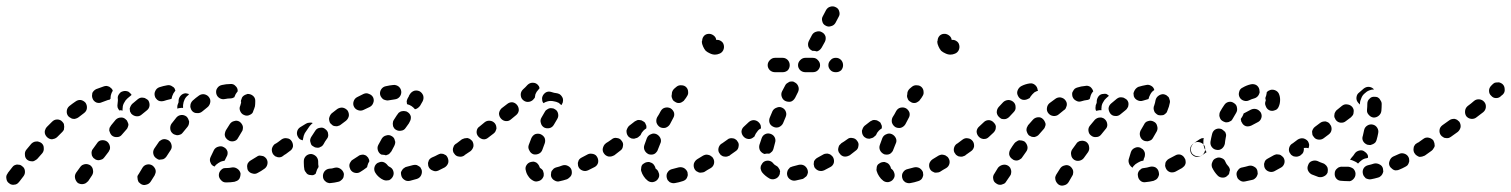

<svg xmlns="http://www.w3.org/2000/svg" viewBox="-36 -544 4731 601"><path d="M451 -3Q452 -8 451 -12Q450 -16 447 -20Q444 -24 441 -26Q433 -31 424 -29Q415 -27 410 -19L398 1Q395 4 394 9Q394 13 395 18Q396 22 398 26Q401 29 405 32Q413 37 422 34Q431 32 436 24L448 5Q450 1 451 -3ZM38 7Q43 0 42 -9Q41 -19 33 -24Q30 -27 26 -28Q21 -29 17 -29Q12 -28 8 -26Q5 -24 2 -20Q-5 -11 -12 -2Q-12 -2 -12 -1Q-18 6 -16 15Q-15 25 -7 30Q-4 33 1 34Q5 35 9 34Q14 34 18 31Q21 29 24 25Q24 25 25 24Q31 16 38 7ZM255 -12Q254 -21 246 -27Q242 -29 238 -30Q234 -31 229 -30Q225 -29 221 -27Q217 -24 215 -21L202 -3Q197 5 199 14Q201 23 208 29Q212 31 216 32Q221 33 225 32Q230 31 233 29Q237 26 240 23L252 5Q257 -3 255 -12ZM698 25Q702 24 706 22Q710 20 713 16Q715 12 716 8Q717 4 717 -1Q715 -10 708 -15Q700 -21 691 -20Q682 -18 673 -18H672Q667 -18 663 -17Q659 -15 656 -12Q653 -9 651 -5Q649 0 649 4Q649 13 656 20Q662 27 671 27H673Q686 27 698 25ZM801 -30Q803 -39 798 -47Q796 -50 792 -53Q788 -56 784 -56Q780 -57 775 -57Q771 -56 767 -53Q757 -47 749 -42Q745 -40 742 -36Q739 -33 738 -28Q737 -24 738 -19Q738 -15 740 -11Q745 -3 754 -1Q763 2 771 -3Q781 -8 792 -16Q799 -21 801 -30ZM623 -35Q619 -43 623 -52Q627 -61 634 -75Q639 -83 648 -85Q657 -88 665 -83Q673 -79 676 -70Q678 -61 673 -53Q670 -46 667 -41Q661 -40 655 -38Q647 -34 640 -28Q637 -25 635 -22Q635 -22 635 -22Q635 -22 635 -23Q626 -26 623 -35ZM101 -81Q101 -90 94 -96Q90 -99 86 -100Q82 -102 77 -101Q73 -101 69 -99Q65 -97 62 -94Q54 -85 47 -76Q41 -69 42 -60Q42 -50 49 -44Q53 -41 57 -40Q61 -39 66 -39Q70 -39 74 -42Q78 -44 81 -47Q89 -56 96 -64Q102 -71 101 -81ZM308 -77Q309 -82 308 -86Q307 -91 305 -94Q303 -98 299 -101Q292 -106 282 -105Q273 -104 268 -96Q261 -87 255 -78Q252 -75 251 -70Q250 -66 251 -61Q251 -57 254 -53Q256 -49 260 -47Q263 -44 268 -43Q272 -42 276 -43Q281 -44 285 -46Q288 -48 291 -52Q298 -61 304 -69Q306 -73 308 -77ZM501 -90Q499 -100 491 -105Q487 -107 483 -108Q478 -109 474 -108Q470 -107 466 -104Q462 -102 460 -98L447 -79Q442 -71 444 -62Q446 -53 454 -48Q458 -45 462 -44Q466 -44 471 -45Q475 -45 479 -48Q483 -51 485 -54L498 -74Q503 -81 501 -90ZM863 -73Q865 -82 859 -90Q857 -94 853 -96Q849 -98 845 -99Q840 -100 836 -99Q832 -98 828 -95L824 -93Q817 -87 815 -78Q814 -69 819 -61Q822 -58 825 -55Q829 -53 833 -52Q838 -51 842 -52Q847 -53 850 -56L854 -59Q862 -64 863 -73ZM668 -127Q667 -123 668 -119Q669 -114 672 -111Q675 -107 679 -105Q686 -100 696 -102Q705 -104 709 -112L721 -132Q724 -136 724 -140Q725 -144 724 -149Q723 -153 720 -157Q718 -160 714 -163Q706 -168 697 -165Q688 -163 683 -155L671 -136Q669 -132 668 -127ZM164 -138Q165 -143 165 -147Q165 -151 164 -156Q162 -160 159 -163Q153 -170 143 -170Q134 -170 127 -163Q119 -155 111 -147Q107 -143 106 -139Q104 -135 104 -131Q104 -126 106 -122Q108 -118 111 -115Q114 -112 118 -110Q122 -108 127 -108Q131 -109 135 -110Q140 -112 143 -115Q151 -123 159 -131Q162 -134 164 -138ZM364 -146Q366 -150 366 -155Q365 -159 363 -163Q362 -167 358 -170Q351 -177 342 -176Q333 -176 326 -169Q319 -161 312 -152Q309 -148 307 -144Q306 -140 306 -135Q307 -131 309 -127Q311 -123 314 -120Q321 -114 331 -115Q340 -115 346 -123Q353 -131 360 -139Q363 -142 364 -146ZM555 -155Q556 -159 556 -164Q555 -168 553 -172Q551 -176 548 -179Q540 -185 531 -184Q522 -183 516 -176Q509 -167 501 -157Q496 -150 497 -140Q498 -131 506 -125Q509 -123 513 -122Q518 -120 522 -121Q527 -122 531 -124Q534 -126 537 -130Q544 -139 551 -147Q554 -151 555 -155ZM236 -205Q237 -214 232 -222Q226 -229 217 -231Q208 -232 200 -226Q191 -220 181 -212Q174 -206 173 -197Q172 -187 178 -180Q181 -177 185 -175Q189 -172 193 -172Q198 -171 202 -173Q206 -174 210 -177Q219 -184 227 -190Q235 -196 236 -205ZM432 -213Q433 -222 428 -230Q425 -233 421 -235Q417 -238 413 -238Q408 -239 404 -238Q400 -237 396 -234Q387 -227 378 -219Q375 -216 373 -212Q371 -208 370 -204Q370 -200 371 -195Q373 -191 375 -188Q382 -181 391 -180Q400 -179 407 -185Q415 -192 423 -198Q431 -204 432 -213ZM718 -220Q717 -217 716 -213Q712 -205 716 -196Q720 -187 728 -184Q732 -182 737 -182Q741 -182 745 -184Q750 -186 753 -189Q756 -192 757 -197Q760 -204 762 -211Q763 -218 763 -225Q763 -227 763 -229Q763 -238 756 -244Q749 -250 739 -250Q735 -249 731 -247Q727 -245 724 -242Q721 -239 720 -234Q718 -230 718 -226Q719 -225 719 -225Q719 -223 718 -220ZM619 -215Q621 -218 622 -223Q623 -227 622 -232Q621 -236 618 -240Q613 -247 603 -249Q594 -250 587 -245Q577 -238 567 -229Q564 -226 562 -222Q560 -218 560 -214Q559 -209 561 -205Q562 -201 565 -197Q571 -190 580 -190Q590 -189 597 -195Q605 -202 613 -208Q617 -211 619 -215ZM338 -198Q334 -202 332 -208Q331 -214 332 -219Q333 -225 333 -229Q333 -231 333 -233Q332 -238 333 -242Q334 -246 337 -250Q340 -254 343 -256Q347 -258 352 -259Q359 -260 366 -257Q372 -253 376 -247Q370 -242 363 -236Q357 -231 353 -223Q348 -215 348 -206Q347 -202 348 -198Q344 -199 341 -199Q339 -198 338 -198ZM519 -204Q519 -207 519 -210Q519 -213 520 -216Q522 -221 523 -224Q523 -225 523 -226Q523 -226 523 -227Q523 -227 523 -228Q523 -237 529 -244Q535 -251 544 -252Q547 -252 550 -251Q553 -251 556 -249Q554 -248 553 -246Q546 -241 542 -233Q538 -225 537 -215Q537 -211 537 -206Q533 -207 529 -206Q524 -206 519 -204ZM298 -275Q294 -275 290 -274Q278 -270 265 -265Q261 -263 258 -260Q255 -257 253 -253Q252 -248 252 -244Q252 -240 254 -235Q257 -227 266 -223Q275 -220 283 -224Q293 -228 302 -231Q304 -231 307 -232Q309 -234 310 -235Q310 -241 311 -246Q313 -254 317 -260Q316 -264 313 -267Q310 -270 307 -272Q303 -274 298 -275ZM512 -259Q512 -259 513 -260Q512 -264 510 -268Q508 -271 504 -273Q500 -276 496 -277Q492 -278 487 -277Q475 -275 463 -271Q454 -268 450 -259Q446 -251 449 -242Q450 -238 453 -235Q456 -231 460 -229Q464 -227 469 -227Q473 -227 477 -228Q486 -231 495 -233Q497 -233 498 -234Q500 -234 501 -235Q502 -239 503 -243Q506 -252 512 -259ZM707 -257Q708 -258 708 -258Q708 -259 708 -259Q708 -259 708 -260Q708 -269 701 -275Q695 -282 685 -281Q672 -281 659 -278Q649 -276 644 -268Q639 -261 641 -251Q643 -242 651 -237Q659 -232 668 -234Q677 -236 687 -236Q690 -237 692 -237Q695 -238 698 -240Q698 -240 698 -241Q701 -250 707 -257Z M1031 21Q1035 18 1037 15Q1040 11 1040 6Q1041 2 1040 -2Q1037 -11 1029 -16Q1021 -21 1012 -19Q1003 -16 995 -16Q986 -15 980 -8Q974 0 975 9Q975 13 977 17Q979 21 983 24Q986 27 990 28Q995 30 999 29Q1011 28 1023 25Q1028 24 1031 21ZM1282 5Q1286 -3 1284 -12Q1282 -16 1280 -20Q1277 -23 1273 -25Q1269 -28 1264 -28Q1260 -28 1256 -27Q1246 -24 1237 -22Q1232 -21 1229 -18Q1225 -16 1223 -12Q1220 -8 1219 -4Q1219 1 1220 5Q1222 14 1230 19Q1237 24 1247 22Q1257 19 1269 16Q1278 13 1282 5ZM1164 19Q1169 21 1173 21Q1177 21 1182 20Q1186 18 1189 15Q1192 12 1194 8Q1198 0 1195 -9Q1192 -18 1183 -22Q1179 -24 1177 -27Q1175 -30 1171 -33Q1167 -36 1163 -37Q1159 -38 1154 -37Q1150 -36 1146 -34Q1138 -29 1136 -20Q1134 -11 1139 -3Q1143 4 1150 10Q1157 16 1164 19ZM937 4Q932 4 928 2Q924 0 922 -4Q919 -7 917 -12Q915 -22 915 -34Q915 -37 915 -40Q915 -49 922 -56Q929 -62 938 -62Q947 -61 954 -54Q960 -47 960 -38Q960 -36 960 -34Q960 -28 961 -24Q961 -23 961 -22Q961 -22 961 -21Q956 -14 954 -6Q953 -3 952 0Q951 1 949 2Q947 3 945 4Q941 5 937 4ZM1092 -6Q1085 -1 1075 -3Q1066 -5 1061 -13Q1059 -17 1058 -21Q1057 -26 1058 -30Q1059 -34 1062 -38Q1064 -42 1068 -44Q1076 -49 1085 -55Q1088 -58 1093 -59Q1097 -60 1101 -60Q1106 -59 1110 -57Q1113 -54 1116 -51Q1118 -48 1119 -45Q1120 -42 1120 -39Q1116 -33 1114 -25Q1114 -23 1113 -21Q1113 -20 1112 -20Q1112 -20 1111 -19Q1102 -12 1092 -6ZM1367 -34Q1369 -42 1365 -51Q1363 -55 1360 -58Q1356 -60 1352 -62Q1348 -63 1343 -63Q1339 -62 1335 -60Q1326 -55 1316 -51Q1312 -49 1309 -46Q1306 -43 1305 -38Q1303 -34 1304 -30Q1304 -25 1306 -21Q1310 -13 1319 -10Q1327 -6 1336 -10Q1346 -15 1356 -20Q1364 -25 1367 -34ZM1425 -65Q1427 -69 1428 -73Q1429 -78 1428 -82Q1427 -86 1424 -90Q1419 -98 1410 -99Q1401 -101 1393 -95L1391 -94Q1388 -92 1385 -88Q1383 -84 1382 -80Q1381 -75 1382 -71Q1383 -66 1386 -63Q1391 -55 1400 -54Q1409 -52 1417 -57L1419 -59Q1423 -61 1425 -65ZM859 -62 871 -71Q879 -76 881 -85Q882 -94 877 -102Q872 -110 863 -111Q854 -113 846 -108L834 -99L828 -95Q821 -90 819 -81Q817 -72 823 -64Q825 -60 829 -58Q833 -56 837 -55Q841 -54 846 -55Q850 -56 854 -59ZM1147 -73Q1144 -82 1148 -90Q1153 -99 1159 -110Q1164 -118 1173 -120Q1182 -123 1190 -118Q1194 -116 1197 -112Q1199 -109 1200 -104Q1202 -100 1201 -96Q1200 -91 1198 -87Q1193 -78 1189 -70Q1186 -66 1183 -63Q1180 -60 1175 -59Q1174 -58 1173 -58Q1172 -58 1171 -58Q1170 -58 1168 -59Q1163 -60 1159 -60Q1159 -60 1158 -60Q1158 -60 1158 -60Q1150 -64 1147 -73ZM935 -107Q934 -103 936 -98Q937 -94 939 -90Q942 -87 946 -85Q950 -82 954 -82Q959 -81 963 -82Q967 -84 971 -86Q975 -89 977 -93Q981 -101 987 -109Q990 -112 991 -117Q992 -121 991 -125Q991 -130 988 -134Q986 -137 982 -140Q975 -146 966 -144Q956 -143 951 -135Q944 -125 938 -115Q936 -112 935 -107ZM943 -159Q938 -161 933 -160Q927 -160 922 -157L904 -146Q896 -141 894 -132Q892 -123 897 -115Q899 -111 903 -108Q907 -106 911 -105Q911 -105 912 -105Q912 -105 912 -105Q912 -108 913 -111Q914 -119 918 -127Q925 -138 933 -149Q937 -154 943 -159ZM1206 -183 1197 -169Q1194 -165 1194 -161Q1193 -157 1194 -152Q1194 -148 1197 -144Q1199 -140 1203 -138Q1211 -133 1220 -135Q1229 -136 1234 -144L1244 -158L1246 -162Q1251 -170 1250 -179Q1248 -188 1240 -193Q1236 -196 1232 -196Q1227 -197 1223 -196Q1219 -196 1215 -193Q1211 -191 1209 -187ZM997 -182Q995 -178 994 -173Q994 -169 995 -165Q996 -160 999 -157Q1002 -154 1006 -151Q1010 -149 1015 -149Q1019 -148 1023 -150Q1028 -151 1031 -154Q1039 -160 1047 -166Q1054 -172 1056 -181Q1057 -190 1052 -198Q1046 -205 1037 -207Q1028 -208 1020 -203Q1011 -196 1002 -189Q999 -186 997 -182ZM1071 -227Q1068 -218 1072 -210Q1076 -202 1085 -199Q1094 -196 1102 -200Q1112 -205 1121 -209Q1129 -213 1132 -221Q1136 -230 1132 -239Q1128 -247 1119 -250Q1111 -254 1102 -250Q1092 -245 1082 -240Q1074 -236 1071 -227ZM1244 -243Q1244 -243 1244 -243Q1244 -244 1244 -244L1247 -249Q1252 -257 1261 -260Q1270 -262 1278 -258Q1286 -253 1289 -244Q1291 -235 1287 -227Q1283 -220 1279 -213Q1276 -209 1272 -206Q1268 -203 1263 -202Q1258 -208 1252 -212Q1246 -216 1238 -218Q1237 -223 1237 -227Q1238 -232 1240 -236Q1242 -240 1244 -243ZM1157 -264Q1152 -256 1154 -247Q1155 -243 1158 -239Q1161 -235 1164 -233Q1168 -231 1173 -230Q1177 -229 1181 -230Q1191 -232 1200 -233Q1209 -234 1215 -241Q1221 -249 1220 -258Q1219 -267 1212 -273Q1204 -279 1195 -278Q1184 -277 1171 -274Q1162 -272 1157 -264Z M1746 12Q1750 9 1752 5Q1754 1 1754 -3Q1754 -8 1753 -12Q1750 -21 1741 -25Q1733 -29 1724 -26Q1714 -22 1705 -20Q1701 -19 1697 -16Q1694 -13 1691 -9Q1689 -6 1689 -1Q1688 3 1689 8Q1692 17 1700 21Q1708 26 1717 23Q1727 21 1739 17Q1743 15 1746 12ZM1649 23Q1640 26 1632 21Q1623 16 1618 8Q1612 0 1610 -10Q1607 -19 1612 -27Q1617 -35 1626 -37Q1630 -38 1635 -38Q1639 -37 1643 -35Q1647 -32 1649 -29Q1652 -25 1653 -21Q1654 -19 1654 -19Q1655 -18 1655 -18Q1660 -15 1663 -11Q1665 -6 1666 -1Q1666 2 1666 4Q1666 7 1665 9Q1664 11 1663 13Q1658 21 1649 23ZM1836 -34Q1838 -43 1834 -51Q1832 -55 1829 -58Q1825 -61 1821 -62Q1817 -63 1812 -63Q1808 -63 1804 -61Q1795 -56 1785 -51Q1781 -49 1778 -46Q1775 -43 1774 -38Q1772 -34 1773 -30Q1773 -25 1775 -21Q1779 -13 1788 -10Q1796 -7 1805 -11Q1815 -16 1825 -21Q1833 -25 1836 -34ZM1893 -65Q1895 -69 1896 -73Q1897 -78 1896 -82Q1895 -86 1892 -90Q1887 -98 1878 -99Q1869 -101 1861 -95H1860Q1856 -92 1854 -88Q1852 -84 1851 -80Q1850 -76 1851 -71Q1852 -67 1855 -63Q1860 -56 1869 -54Q1879 -53 1886 -58L1887 -59Q1891 -61 1893 -65ZM1446 -86Q1447 -95 1442 -103Q1439 -106 1435 -109Q1431 -111 1427 -112Q1423 -112 1418 -111Q1414 -110 1410 -108Q1401 -101 1393 -95Q1386 -90 1384 -81Q1382 -72 1388 -64Q1390 -60 1394 -58Q1398 -56 1402 -55Q1406 -54 1411 -55Q1415 -56 1419 -59Q1427 -64 1437 -71Q1444 -77 1446 -86ZM1621 -73Q1625 -64 1634 -61Q1642 -59 1651 -63Q1659 -67 1662 -76Q1665 -85 1669 -95Q1672 -103 1669 -112Q1665 -120 1656 -124Q1648 -127 1639 -124Q1631 -120 1627 -111Q1623 -100 1619 -90Q1616 -81 1621 -73ZM1515 -133Q1517 -137 1518 -141Q1518 -146 1517 -150Q1516 -154 1513 -158Q1507 -165 1498 -166Q1489 -167 1482 -162L1465 -148Q1457 -143 1456 -133Q1455 -124 1461 -117Q1467 -110 1476 -108Q1485 -107 1492 -113L1509 -126Q1513 -129 1515 -133ZM1657 -159Q1659 -150 1667 -145Q1675 -141 1684 -143Q1693 -145 1698 -154Q1703 -162 1708 -171Q1713 -179 1711 -188Q1709 -198 1701 -202Q1697 -205 1693 -205Q1688 -206 1684 -205Q1680 -204 1676 -201Q1672 -199 1670 -195Q1664 -185 1659 -176Q1654 -168 1657 -159ZM1588 -199Q1588 -209 1582 -216Q1576 -223 1567 -224Q1558 -224 1551 -218L1534 -205Q1527 -198 1526 -189Q1526 -180 1532 -173Q1538 -166 1547 -165Q1556 -164 1563 -170L1580 -184Q1587 -190 1588 -199ZM1661 -233Q1660 -237 1662 -242Q1665 -250 1673 -255Q1681 -259 1690 -256Q1698 -253 1708 -252Q1712 -251 1716 -249Q1720 -246 1722 -243Q1725 -239 1726 -235Q1727 -230 1726 -226Q1726 -223 1724 -220Q1723 -217 1721 -215Q1717 -219 1713 -222Q1705 -226 1697 -227Q1688 -229 1679 -227Q1671 -225 1665 -221Q1665 -222 1664 -223Q1664 -224 1663 -224Q1661 -228 1661 -233ZM1616 -225Q1607 -225 1600 -232Q1594 -238 1594 -248Q1594 -257 1601 -264Q1609 -271 1615 -278Q1618 -281 1622 -283Q1626 -285 1631 -285Q1635 -285 1639 -284Q1644 -282 1647 -279Q1649 -277 1651 -274Q1652 -271 1653 -268Q1651 -266 1649 -263Q1643 -257 1640 -249Q1639 -243 1638 -238Q1635 -235 1632 -231Q1625 -225 1616 -225Z M2109 19Q2112 17 2114 13Q2116 9 2117 4Q2117 0 2116 -5Q2113 -13 2105 -18Q2097 -22 2088 -20Q2078 -17 2069 -15Q2059 -13 2054 -5Q2049 2 2051 12Q2052 16 2054 20Q2057 23 2060 26Q2064 28 2068 29Q2073 30 2077 29Q2089 27 2101 23Q2105 22 2109 19ZM1992 22Q1999 27 2008 26Q2018 24 2023 17Q2026 13 2027 9Q2028 4 2027 0Q2026 -4 2024 -8Q2022 -12 2018 -15Q2017 -15 2016 -17Q2015 -18 2015 -21Q2013 -25 2011 -28Q2008 -32 2004 -34Q2000 -36 1996 -37Q1991 -37 1987 -36Q1983 -35 1979 -32Q1975 -30 1973 -26Q1971 -22 1971 -17Q1970 -13 1971 -9Q1974 1 1979 8Q1984 16 1992 22ZM2199 -32Q2201 -41 2196 -49Q2194 -53 2190 -55Q2187 -58 2182 -59Q2178 -60 2174 -60Q2169 -59 2165 -57Q2156 -51 2147 -46Q2139 -41 2136 -32Q2134 -23 2138 -15Q2140 -11 2144 -8Q2147 -6 2152 -4Q2156 -3 2161 -4Q2165 -4 2169 -6Q2178 -12 2189 -18Q2197 -23 2199 -32ZM2259 -73Q2261 -82 2255 -90Q2253 -94 2249 -96Q2245 -98 2241 -99Q2236 -100 2232 -99Q2228 -98 2224 -95L2222 -94Q2215 -89 2213 -80Q2211 -70 2217 -63Q2219 -59 2223 -57Q2227 -54 2231 -54Q2236 -53 2240 -54Q2244 -55 2248 -57L2250 -59Q2258 -64 2259 -73ZM1914 -87Q1916 -96 1910 -103Q1905 -111 1895 -112Q1886 -114 1879 -108Q1868 -100 1861 -96Q1854 -90 1852 -81Q1850 -72 1855 -64Q1858 -61 1862 -58Q1866 -56 1870 -55Q1874 -54 1879 -55Q1883 -56 1887 -58Q1894 -63 1905 -72Q1913 -77 1914 -87ZM1982 -73Q1986 -65 1995 -61Q1999 -60 2003 -60Q2008 -60 2012 -62Q2016 -64 2019 -68Q2022 -71 2023 -75Q2027 -84 2031 -95Q2033 -99 2033 -103Q2033 -108 2031 -112Q2029 -116 2026 -119Q2023 -122 2019 -124Q2010 -128 2002 -124Q1993 -121 1989 -112Q1985 -101 1981 -90Q1978 -81 1982 -73ZM1978 -135Q1982 -139 1987 -142Q1988 -147 1987 -151Q1985 -156 1983 -160Q1980 -163 1976 -165Q1972 -168 1968 -168Q1963 -169 1959 -168Q1954 -166 1951 -164L1933 -150Q1930 -147 1928 -143Q1926 -139 1925 -135Q1925 -130 1926 -126Q1927 -122 1930 -118Q1932 -115 1936 -113Q1940 -110 1945 -110Q1949 -109 1953 -111Q1958 -112 1961 -114L1968 -120Q1968 -120 1969 -121Q1972 -129 1978 -135ZM2019 -160Q2022 -151 2030 -146Q2038 -142 2047 -144Q2056 -147 2061 -155Q2066 -164 2071 -174Q2076 -182 2074 -191Q2071 -200 2063 -205Q2055 -209 2046 -207Q2037 -205 2032 -196Q2027 -186 2021 -177Q2017 -169 2019 -160ZM2067 -250Q2067 -250 2067 -250Q2067 -255 2069 -259Q2071 -263 2074 -266L2081 -272Q2088 -278 2097 -277Q2107 -277 2113 -270Q2118 -264 2118 -256Q2119 -249 2114 -242Q2112 -238 2107 -232Q2105 -228 2101 -226Q2097 -223 2093 -222Q2089 -221 2084 -222Q2080 -223 2076 -226Q2070 -229 2068 -236Q2065 -242 2067 -249Q2067 -249 2067 -250ZM2220 -416Q2227 -412 2229 -405Q2232 -396 2228 -387Q2224 -379 2216 -376Q2209 -373 2202 -373Q2194 -373 2186 -377Q2179 -380 2173 -385Q2168 -391 2165 -398Q2161 -406 2161 -414Q2161 -416 2162 -417Q2162 -426 2169 -433Q2176 -439 2186 -438Q2193 -437 2199 -432Q2205 -427 2206 -419Q2214 -420 2220 -416Z M2484 11Q2488 9 2490 5Q2492 1 2493 -4Q2493 -8 2492 -12Q2489 -21 2481 -26Q2473 -30 2464 -28Q2454 -25 2445 -23Q2441 -22 2437 -20Q2434 -17 2431 -13Q2429 -10 2428 -5Q2427 -1 2428 4Q2430 13 2438 18Q2446 23 2455 21Q2465 19 2477 16Q2481 14 2484 11ZM2390 16Q2381 19 2373 15Q2359 7 2350 -4Q2347 -8 2346 -12Q2344 -17 2345 -21Q2345 -25 2348 -29Q2350 -33 2353 -36Q2360 -42 2370 -41Q2379 -40 2385 -32Q2388 -28 2394 -25Q2398 -23 2400 -20Q2403 -16 2405 -12Q2405 -11 2405 -10Q2405 -9 2406 -8Q2405 -4 2405 0Q2405 1 2404 3Q2404 4 2403 5Q2399 13 2390 16ZM2574 -34Q2576 -43 2572 -51Q2570 -55 2566 -58Q2563 -61 2559 -62Q2554 -64 2550 -63Q2546 -63 2542 -61Q2533 -56 2524 -51Q2520 -49 2517 -46Q2514 -43 2512 -39Q2511 -34 2511 -30Q2512 -25 2513 -21Q2518 -13 2526 -10Q2535 -7 2544 -11Q2553 -16 2563 -21Q2571 -25 2574 -34ZM2630 -65Q2632 -69 2633 -73Q2634 -77 2633 -82Q2632 -86 2629 -90Q2624 -98 2615 -99Q2606 -101 2598 -95H2597Q2594 -92 2591 -89Q2589 -85 2588 -80Q2587 -76 2588 -72Q2589 -67 2592 -64Q2597 -56 2606 -54Q2616 -53 2623 -58L2624 -59Q2628 -61 2630 -65ZM2276 -86Q2278 -95 2272 -102Q2270 -106 2266 -108Q2262 -111 2258 -111Q2253 -112 2249 -111Q2244 -110 2241 -107Q2233 -101 2224 -95Q2216 -90 2215 -81Q2213 -72 2219 -64Q2224 -56 2233 -55Q2242 -53 2250 -59Q2259 -65 2267 -71Q2275 -76 2276 -86ZM2348 -111Q2351 -120 2359 -124Q2367 -128 2376 -125Q2385 -122 2389 -114Q2393 -106 2390 -97Q2387 -87 2385 -78Q2384 -74 2381 -70Q2378 -67 2374 -64Q2374 -64 2373 -64Q2372 -63 2372 -63Q2364 -64 2357 -62Q2348 -65 2343 -73Q2339 -81 2341 -90Q2344 -100 2348 -111ZM2335 -133Q2339 -139 2346 -142Q2346 -147 2345 -152Q2343 -157 2340 -160Q2334 -167 2324 -168Q2315 -168 2308 -162Q2301 -155 2293 -148Q2286 -142 2285 -133Q2285 -124 2291 -117Q2297 -110 2306 -109Q2315 -108 2322 -114Q2324 -116 2326 -117Q2326 -118 2326 -118Q2329 -126 2335 -133ZM2373 -159Q2376 -151 2385 -147Q2393 -143 2402 -146Q2411 -150 2415 -158L2423 -177Q2427 -186 2424 -194Q2421 -203 2412 -207Q2404 -211 2395 -207Q2386 -204 2382 -196L2374 -177Q2370 -168 2373 -159ZM2411 -241Q2414 -232 2422 -228Q2431 -224 2440 -226Q2448 -229 2453 -238L2462 -256Q2466 -265 2463 -273Q2460 -282 2452 -286Q2448 -289 2444 -289Q2439 -289 2435 -288Q2431 -286 2427 -283Q2424 -281 2422 -277L2412 -258Q2408 -250 2411 -241ZM2430 -324Q2436 -331 2436 -340Q2436 -349 2430 -356Q2423 -363 2414 -363H2390Q2381 -363 2374 -356Q2367 -349 2367 -340Q2367 -331 2374 -324Q2381 -318 2390 -318H2414Q2423 -318 2430 -324ZM2524 -324Q2531 -331 2531 -340Q2531 -349 2524 -356Q2518 -363 2508 -363H2485Q2476 -363 2469 -356Q2462 -349 2462 -340Q2462 -331 2469 -324Q2476 -318 2485 -318H2508Q2518 -318 2524 -324ZM2597 -324Q2603 -331 2603 -340Q2603 -349 2597 -356Q2590 -363 2581 -363H2580Q2570 -363 2564 -356Q2557 -349 2557 -340Q2557 -331 2564 -324Q2570 -318 2580 -318H2581Q2590 -318 2597 -324ZM2494 -399Q2492 -408 2496 -416L2506 -435Q2511 -443 2520 -445Q2529 -448 2537 -443Q2545 -439 2548 -430Q2550 -421 2546 -413L2536 -395Q2533 -390 2529 -387Q2525 -384 2521 -383Q2515 -385 2508 -385H2507Q2506 -385 2506 -385Q2506 -386 2505 -386Q2497 -390 2494 -399ZM2538 -477Q2540 -468 2548 -464Q2556 -459 2565 -462Q2574 -464 2579 -472L2589 -491Q2594 -499 2591 -508Q2589 -517 2581 -521Q2572 -526 2563 -523Q2555 -521 2550 -513L2540 -494Q2535 -486 2538 -477Z M2846 19Q2849 17 2851 13Q2853 9 2854 4Q2854 0 2853 -5Q2850 -13 2842 -18Q2834 -22 2825 -20Q2815 -17 2806 -15Q2796 -13 2791 -5Q2786 2 2788 12Q2789 16 2791 20Q2794 23 2797 26Q2801 28 2805 29Q2810 30 2814 29Q2826 27 2838 23Q2842 22 2846 19ZM2729 22Q2736 27 2745 26Q2755 24 2760 17Q2763 13 2764 9Q2765 4 2764 0Q2763 -4 2761 -8Q2759 -12 2755 -15Q2754 -15 2753 -17Q2752 -18 2752 -21Q2750 -25 2748 -28Q2745 -32 2741 -34Q2737 -36 2733 -37Q2728 -37 2724 -36Q2720 -35 2716 -32Q2712 -30 2710 -26Q2708 -22 2708 -17Q2707 -13 2708 -9Q2711 1 2716 8Q2721 16 2729 22ZM2936 -32Q2938 -41 2933 -49Q2931 -53 2927 -55Q2924 -58 2919 -59Q2915 -60 2911 -60Q2906 -59 2902 -57Q2893 -51 2884 -46Q2876 -41 2873 -32Q2871 -23 2875 -15Q2877 -11 2881 -8Q2884 -6 2889 -4Q2893 -3 2898 -4Q2902 -4 2906 -6Q2915 -12 2926 -18Q2934 -23 2936 -32ZM2996 -73Q2998 -82 2992 -90Q2990 -94 2986 -96Q2982 -98 2978 -99Q2973 -100 2969 -99Q2965 -98 2961 -95L2959 -94Q2952 -89 2950 -80Q2948 -70 2954 -63Q2956 -59 2960 -57Q2964 -54 2968 -54Q2973 -53 2977 -54Q2981 -55 2985 -57L2987 -59Q2995 -64 2996 -73ZM2651 -87Q2653 -96 2647 -103Q2642 -111 2632 -112Q2623 -114 2616 -108Q2605 -100 2598 -96Q2591 -90 2589 -81Q2587 -72 2592 -64Q2595 -61 2599 -58Q2603 -56 2607 -55Q2611 -54 2616 -55Q2620 -56 2624 -58Q2631 -63 2642 -72Q2650 -77 2651 -87ZM2719 -73Q2723 -65 2732 -61Q2736 -60 2740 -60Q2745 -60 2749 -62Q2753 -64 2756 -68Q2759 -71 2760 -75Q2764 -84 2768 -95Q2770 -99 2770 -103Q2770 -108 2768 -112Q2766 -116 2763 -119Q2760 -122 2756 -124Q2747 -128 2739 -124Q2730 -121 2726 -112Q2722 -101 2718 -90Q2715 -81 2719 -73ZM2715 -135Q2719 -139 2724 -142Q2725 -147 2724 -151Q2722 -156 2720 -160Q2717 -163 2713 -165Q2709 -168 2705 -168Q2700 -169 2696 -168Q2691 -166 2688 -164L2670 -150Q2667 -147 2665 -143Q2663 -139 2662 -135Q2662 -130 2663 -126Q2664 -122 2667 -118Q2669 -115 2673 -113Q2677 -110 2682 -110Q2686 -109 2690 -111Q2695 -112 2698 -114L2705 -120Q2705 -120 2706 -121Q2709 -129 2715 -135ZM2756 -160Q2759 -151 2767 -146Q2775 -142 2784 -144Q2793 -147 2798 -155Q2803 -164 2808 -174Q2813 -182 2811 -191Q2808 -200 2800 -205Q2792 -209 2783 -207Q2774 -205 2769 -196Q2764 -186 2758 -177Q2754 -169 2756 -160ZM2804 -250Q2804 -250 2804 -250Q2804 -255 2806 -259Q2808 -263 2811 -266L2818 -272Q2825 -278 2834 -277Q2844 -277 2850 -270Q2855 -264 2855 -256Q2856 -249 2851 -242Q2849 -238 2844 -232Q2842 -228 2838 -226Q2834 -223 2830 -222Q2826 -221 2821 -222Q2817 -223 2813 -226Q2807 -229 2805 -236Q2802 -242 2804 -249Q2804 -249 2804 -250ZM2957 -416Q2964 -412 2966 -405Q2969 -396 2965 -387Q2961 -379 2953 -376Q2946 -373 2939 -373Q2931 -373 2923 -377Q2916 -380 2910 -385Q2905 -391 2902 -398Q2898 -406 2898 -414Q2898 -416 2899 -417Q2899 -426 2906 -433Q2913 -439 2923 -438Q2930 -437 2936 -432Q2942 -427 2943 -419Q2951 -420 2957 -416Z M3323 -1Q3324 -5 3323 -10Q3322 -14 3319 -18Q3317 -21 3313 -24Q3305 -29 3296 -26Q3287 -24 3282 -16L3270 3Q3268 7 3267 11Q3267 16 3268 20Q3269 24 3272 28Q3274 31 3278 34Q3286 39 3295 36Q3304 34 3309 26L3320 7Q3323 3 3323 -1ZM3129 -2Q3130 -6 3129 -11Q3128 -15 3126 -19Q3123 -23 3120 -25Q3112 -30 3103 -28Q3094 -26 3088 -19Q3081 -7 3077 -1Q3071 7 3073 16Q3074 25 3082 30Q3086 33 3090 34Q3095 35 3099 34Q3103 33 3107 31Q3111 29 3113 25Q3118 18 3126 6Q3129 2 3129 -2ZM3583 18Q3587 15 3589 11Q3591 7 3592 3Q3592 -2 3591 -6Q3589 -15 3581 -20Q3573 -24 3564 -22Q3554 -19 3545 -18Q3541 -18 3537 -16Q3533 -13 3530 -10Q3527 -6 3526 -2Q3525 2 3526 7Q3527 16 3534 22Q3541 28 3551 26Q3563 25 3575 22Q3580 20 3583 18ZM3671 -24Q3674 -28 3675 -32Q3676 -36 3675 -41Q3675 -45 3672 -49Q3668 -57 3659 -60Q3650 -62 3642 -57Q3632 -52 3623 -47Q3619 -45 3616 -41Q3613 -38 3612 -34Q3611 -29 3611 -25Q3612 -20 3614 -16Q3618 -8 3627 -5Q3636 -3 3644 -7Q3654 -12 3664 -18Q3668 -21 3671 -24ZM3497 -36Q3496 -40 3497 -45Q3500 -56 3504 -68Q3507 -77 3516 -81Q3524 -85 3533 -82Q3537 -80 3541 -77Q3544 -74 3546 -70Q3548 -66 3548 -62Q3548 -57 3547 -53Q3544 -47 3543 -41Q3543 -41 3542 -41Q3534 -40 3526 -35Q3518 -31 3512 -24Q3511 -22 3509 -19Q3506 -21 3504 -23Q3502 -25 3500 -28Q3498 -32 3497 -36ZM3373 -85Q3372 -94 3364 -100Q3361 -102 3356 -103Q3352 -104 3347 -103Q3343 -103 3339 -100Q3335 -98 3333 -94Q3326 -85 3320 -76Q3315 -68 3317 -59Q3318 -50 3326 -44Q3334 -39 3343 -41Q3352 -43 3357 -50Q3364 -60 3370 -68Q3375 -76 3373 -85ZM3180 -86Q3178 -95 3171 -101Q3167 -103 3163 -104Q3158 -105 3154 -105Q3150 -104 3146 -101Q3142 -99 3139 -95Q3133 -87 3127 -77Q3122 -69 3123 -60Q3125 -51 3133 -46Q3136 -43 3141 -42Q3145 -41 3150 -42Q3154 -43 3158 -46Q3162 -48 3164 -52Q3170 -61 3176 -69Q3182 -77 3180 -86ZM3736 -73Q3738 -82 3733 -90Q3727 -97 3718 -99Q3709 -101 3701 -96L3699 -94Q3695 -91 3693 -88Q3690 -84 3690 -80Q3689 -75 3690 -71Q3691 -66 3693 -63Q3696 -59 3699 -57Q3703 -54 3708 -53Q3712 -52 3716 -53Q3721 -54 3724 -57L3727 -58Q3734 -64 3736 -73ZM3013 -85Q3014 -95 3009 -102Q3003 -110 2994 -111Q2985 -113 2977 -107Q2969 -101 2961 -95Q2957 -93 2955 -89Q2953 -85 2952 -81Q2951 -77 2952 -72Q2953 -68 2956 -64Q2961 -56 2970 -55Q2979 -53 2987 -59Q2996 -65 3004 -71Q3011 -76 3013 -85ZM3533 -117Q3536 -108 3544 -104Q3548 -102 3552 -102Q3557 -101 3561 -103Q3565 -104 3569 -107Q3572 -110 3574 -114Q3579 -122 3585 -133Q3589 -141 3586 -150Q3584 -159 3576 -163Q3567 -168 3558 -165Q3549 -163 3545 -154Q3539 -144 3534 -135Q3530 -126 3533 -117ZM3079 -136Q3081 -140 3081 -144Q3082 -149 3080 -153Q3078 -157 3075 -160Q3069 -167 3060 -168Q3050 -168 3044 -162Q3036 -155 3029 -148Q3022 -142 3021 -133Q3021 -124 3027 -117Q3033 -110 3042 -109Q3052 -108 3059 -115Q3066 -121 3074 -129Q3077 -132 3079 -136ZM3430 -155Q3429 -165 3422 -171Q3419 -174 3415 -175Q3411 -177 3406 -176Q3402 -176 3398 -174Q3394 -172 3391 -169Q3383 -160 3376 -151Q3370 -144 3371 -135Q3372 -125 3379 -120Q3386 -114 3395 -115Q3405 -115 3411 -123Q3418 -131 3424 -139Q3431 -146 3430 -155ZM3235 -147Q3237 -151 3237 -156Q3236 -160 3234 -164Q3232 -168 3229 -171Q3222 -178 3213 -177Q3203 -176 3197 -169Q3190 -161 3182 -152Q3180 -149 3178 -144Q3177 -140 3177 -136Q3178 -131 3180 -127Q3182 -123 3185 -120Q3189 -118 3193 -116Q3197 -115 3202 -115Q3206 -116 3210 -118Q3214 -120 3217 -124Q3224 -132 3231 -140Q3234 -143 3235 -147ZM3143 -209Q3143 -219 3136 -225Q3129 -231 3120 -231Q3110 -230 3104 -224L3090 -209Q3084 -202 3084 -192Q3085 -183 3092 -177Q3095 -174 3099 -172Q3103 -171 3108 -171Q3112 -171 3116 -173Q3120 -175 3123 -178L3137 -193Q3144 -200 3143 -209ZM3493 -206Q3496 -210 3496 -214Q3497 -218 3496 -223Q3495 -227 3492 -231Q3489 -234 3485 -236Q3481 -239 3477 -239Q3473 -240 3468 -239Q3464 -238 3460 -235Q3451 -228 3442 -220Q3435 -214 3434 -205Q3434 -196 3440 -188Q3446 -181 3455 -181Q3464 -180 3471 -186Q3479 -193 3487 -199Q3491 -202 3493 -206ZM3300 -205Q3302 -209 3303 -213Q3304 -218 3303 -222Q3302 -226 3299 -230Q3294 -237 3284 -239Q3275 -240 3268 -235Q3258 -228 3249 -221Q3242 -215 3241 -205Q3240 -196 3246 -189Q3252 -182 3261 -181Q3271 -180 3278 -186Q3286 -193 3294 -199Q3298 -201 3300 -205ZM3575 -205Q3575 -201 3577 -196Q3578 -192 3582 -189Q3585 -186 3589 -184Q3593 -183 3597 -183Q3602 -183 3606 -184Q3610 -186 3613 -189Q3617 -192 3618 -197Q3624 -211 3626 -223Q3627 -228 3625 -232Q3624 -236 3622 -240Q3619 -243 3615 -246Q3611 -248 3607 -249Q3598 -250 3590 -244Q3583 -239 3581 -230Q3580 -223 3577 -214Q3575 -210 3575 -205ZM3395 -197Q3393 -201 3393 -206Q3393 -210 3394 -215Q3396 -219 3397 -223Q3397 -224 3397 -225Q3397 -225 3397 -225Q3397 -226 3397 -226Q3397 -235 3403 -243Q3409 -250 3418 -250Q3422 -251 3427 -250Q3431 -248 3434 -245Q3435 -245 3435 -245Q3435 -244 3435 -244Q3431 -241 3427 -237Q3421 -232 3417 -224Q3412 -216 3412 -207Q3411 -203 3412 -199Q3408 -199 3405 -199Q3400 -198 3395 -197ZM3385 -257Q3386 -257 3386 -258Q3384 -266 3377 -272Q3369 -277 3361 -275Q3348 -274 3336 -270Q3332 -269 3328 -266Q3325 -263 3323 -259Q3320 -255 3320 -251Q3320 -246 3321 -242Q3324 -233 3332 -229Q3340 -224 3349 -227Q3358 -230 3367 -231Q3369 -231 3371 -232Q3373 -233 3375 -234Q3376 -237 3377 -241Q3379 -250 3385 -257ZM3525 -230Q3516 -234 3513 -243Q3512 -248 3512 -252Q3513 -256 3515 -260Q3517 -264 3520 -267Q3523 -270 3527 -272Q3540 -276 3552 -278Q3560 -280 3568 -275Q3575 -271 3577 -263Q3577 -263 3577 -262Q3569 -257 3565 -249Q3561 -242 3559 -234Q3551 -232 3542 -229Q3533 -226 3525 -230ZM3164 -232Q3155 -235 3151 -243Q3146 -252 3149 -260Q3152 -269 3160 -274Q3173 -281 3188 -283Q3197 -284 3204 -278Q3211 -272 3212 -263Q3213 -262 3213 -261Q3213 -260 3213 -260Q3207 -258 3202 -255Q3195 -249 3190 -242Q3188 -239 3187 -237Q3184 -236 3181 -234Q3173 -230 3164 -232Z M3892 15Q3896 12 3898 8Q3900 4 3901 0Q3901 -4 3900 -9Q3898 -18 3890 -22Q3882 -27 3873 -25Q3863 -22 3853 -20Q3844 -19 3839 -11Q3833 -4 3835 5Q3836 10 3838 14Q3840 17 3844 20Q3848 23 3852 24Q3856 25 3861 24Q3872 22 3884 19Q3889 18 3892 15ZM3792 12Q3782 12 3776 6Q3765 -5 3758 -20Q3755 -29 3759 -37Q3762 -46 3771 -49Q3779 -53 3788 -49Q3797 -46 3800 -37Q3803 -30 3807 -26Q3810 -23 3812 -19Q3814 -15 3814 -11Q3813 -9 3813 -8Q3812 -5 3812 -2Q3811 0 3810 2Q3809 4 3807 5Q3801 12 3792 12ZM3984 -32Q3987 -41 3982 -50Q3980 -53 3976 -56Q3973 -59 3969 -60Q3964 -61 3960 -61Q3955 -60 3951 -58Q3942 -53 3933 -48Q3929 -46 3926 -43Q3923 -40 3922 -35Q3920 -31 3921 -27Q3921 -22 3923 -18Q3927 -10 3936 -7Q3945 -4 3953 -8Q3963 -13 3973 -19Q3981 -23 3984 -32ZM4045 -73Q4047 -82 4041 -90Q4039 -94 4035 -96Q4031 -98 4027 -99Q4022 -100 4018 -99Q4014 -98 4010 -95L4008 -94Q4001 -89 3999 -80Q3997 -70 4003 -63Q4005 -59 4009 -57Q4013 -54 4017 -54Q4022 -53 4026 -54Q4030 -55 4034 -57L4036 -59Q4044 -64 4045 -73ZM3710 -55Q3701 -57 3695 -64Q3693 -68 3692 -72Q3691 -77 3692 -81Q3693 -86 3695 -89Q3698 -93 3701 -96L3719 -108Q3722 -110 3725 -111Q3729 -112 3732 -112Q3731 -108 3731 -104Q3730 -95 3732 -87Q3734 -78 3739 -70Q3740 -69 3741 -68L3727 -58Q3719 -53 3710 -55ZM3757 -84Q3763 -76 3772 -75Q3781 -73 3789 -79Q3796 -85 3798 -94Q3799 -104 3801 -114Q3802 -118 3802 -122Q3801 -127 3799 -131Q3796 -134 3792 -137Q3789 -140 3784 -141Q3775 -143 3767 -138Q3760 -133 3758 -124Q3755 -112 3753 -100Q3752 -91 3757 -84ZM3861 -191 3880 -201Q3889 -205 3898 -202Q3906 -199 3911 -191Q3915 -182 3912 -174Q3909 -165 3900 -161L3881 -151Q3872 -147 3864 -149Q3855 -152 3851 -161Q3849 -163 3849 -166Q3848 -169 3848 -172Q3850 -175 3852 -178Q3855 -183 3857 -189Q3858 -189 3859 -190Q3860 -190 3861 -191ZM3781 -186Q3780 -181 3782 -177Q3783 -173 3786 -169Q3789 -166 3793 -164Q3797 -162 3801 -161Q3806 -161 3810 -162Q3814 -164 3818 -166Q3821 -169 3823 -173Q3828 -182 3833 -190Q3838 -198 3836 -207Q3835 -216 3827 -221Q3819 -227 3810 -225Q3801 -223 3796 -215Q3789 -205 3783 -194Q3781 -190 3781 -186ZM3967 -251Q3963 -259 3954 -262Q3945 -265 3937 -261Q3935 -260 3933 -259Q3931 -257 3929 -255Q3929 -254 3929 -253Q3928 -245 3925 -238Q3925 -236 3925 -234Q3926 -233 3926 -231Q3926 -230 3926 -229Q3922 -220 3926 -212Q3929 -203 3937 -199Q3941 -197 3946 -197Q3950 -197 3955 -199Q3959 -200 3962 -203Q3965 -206 3967 -211Q3971 -220 3971 -232Q3971 -242 3967 -251ZM3843 -257Q3840 -248 3844 -240Q3848 -232 3857 -229Q3866 -226 3874 -230Q3882 -234 3890 -236Q3894 -237 3898 -240Q3902 -243 3904 -247Q3906 -251 3907 -255Q3907 -259 3906 -264Q3904 -273 3896 -278Q3888 -282 3879 -280Q3866 -277 3854 -270Q3845 -266 3843 -257Z M4205 10Q4203 14 4200 17Q4197 20 4193 22Q4189 24 4184 23Q4173 23 4163 22Q4153 22 4147 15Q4141 8 4142 -2Q4142 -6 4144 -10Q4146 -14 4150 -17Q4153 -20 4157 -21Q4162 -23 4166 -22Q4176 -22 4185 -22Q4193 -21 4200 -16Q4206 -10 4207 -2Q4207 -1 4207 0Q4207 0 4207 1Q4207 1 4207 1Q4207 6 4205 10ZM4285 8Q4289 5 4291 1Q4293 -3 4294 -7Q4294 -11 4293 -16Q4291 -25 4283 -29Q4274 -34 4265 -32Q4256 -29 4247 -27Q4238 -25 4233 -18Q4228 -10 4230 -1Q4231 4 4233 7Q4236 11 4239 14Q4243 16 4248 17Q4252 18 4256 17Q4267 15 4277 12Q4282 11 4285 8ZM4108 8Q4100 12 4091 10Q4080 6 4070 2Q4062 -2 4058 -11Q4055 -19 4059 -28Q4062 -37 4071 -40Q4080 -43 4088 -40Q4096 -36 4105 -33Q4109 -32 4112 -29Q4116 -26 4118 -22Q4120 -19 4120 -16Q4121 -12 4120 -8Q4120 -8 4120 -8Q4120 -7 4120 -7Q4120 -6 4120 -5Q4117 4 4108 8ZM4370 -27Q4373 -31 4374 -35Q4376 -39 4375 -44Q4375 -48 4373 -52Q4369 -60 4360 -63Q4351 -66 4343 -62Q4334 -58 4325 -54Q4317 -50 4314 -41Q4310 -32 4314 -24Q4316 -20 4320 -17Q4323 -14 4327 -12Q4331 -10 4336 -11Q4340 -11 4344 -13Q4354 -17 4363 -22Q4367 -24 4370 -27ZM4190 -44Q4191 -46 4192 -47Q4193 -49 4195 -51Q4200 -56 4205 -64Q4210 -71 4220 -73Q4229 -75 4236 -69Q4241 -66 4244 -61Q4247 -56 4246 -50Q4244 -50 4243 -49Q4234 -48 4227 -43Q4220 -38 4215 -32Q4210 -37 4202 -40Q4196 -43 4190 -44ZM4430 -65Q4432 -69 4433 -73Q4434 -78 4433 -82Q4432 -86 4429 -90Q4424 -98 4415 -99Q4406 -101 4398 -95Q4394 -93 4392 -89Q4389 -85 4389 -81Q4388 -76 4389 -72Q4390 -67 4392 -64Q4395 -60 4399 -58Q4403 -55 4407 -55Q4411 -54 4416 -55Q4420 -56 4424 -59Q4428 -61 4430 -65ZM4062 -91Q4061 -97 4058 -102Q4052 -109 4043 -111Q4034 -112 4026 -107Q4017 -100 4010 -95Q4006 -93 4004 -89Q4002 -85 4001 -81Q4000 -77 4001 -72Q4002 -68 4005 -64Q4006 -62 4007 -61Q4009 -59 4011 -58Q4013 -63 4017 -66Q4022 -73 4030 -77Q4038 -81 4048 -81Q4054 -82 4060 -80Q4062 -86 4062 -91ZM4234 -137Q4236 -146 4244 -151Q4252 -156 4261 -154Q4270 -152 4275 -144Q4280 -136 4278 -127Q4276 -116 4273 -106Q4272 -102 4269 -98Q4266 -95 4262 -93Q4258 -91 4254 -90Q4249 -90 4245 -91Q4245 -91 4244 -91Q4244 -91 4244 -91Q4242 -92 4240 -93Q4233 -97 4230 -104Q4227 -111 4230 -119Q4232 -127 4234 -137ZM4132 -138Q4133 -148 4127 -155Q4125 -159 4121 -161Q4117 -163 4113 -164Q4108 -164 4104 -163Q4100 -162 4096 -159L4080 -147Q4076 -144 4074 -140Q4072 -137 4071 -132Q4071 -128 4072 -123Q4073 -119 4076 -116Q4081 -108 4091 -107Q4100 -106 4107 -111L4123 -123Q4131 -129 4132 -138ZM4199 -184Q4201 -188 4201 -192Q4202 -197 4201 -201Q4200 -205 4197 -209Q4191 -216 4182 -217Q4173 -219 4165 -213L4149 -200Q4146 -198 4144 -194Q4141 -190 4141 -185Q4140 -181 4141 -177Q4143 -172 4145 -169Q4151 -161 4160 -160Q4170 -159 4177 -165L4193 -177Q4196 -180 4199 -184ZM4249 -184Q4255 -177 4264 -176Q4273 -176 4280 -182Q4287 -188 4288 -197Q4289 -208 4289 -219Q4289 -223 4287 -227Q4285 -231 4282 -235Q4279 -238 4275 -240Q4271 -241 4267 -241Q4257 -242 4251 -235Q4244 -229 4244 -219Q4244 -210 4243 -200Q4242 -191 4249 -184ZM4225 -236Q4228 -245 4235 -251Q4242 -258 4250 -261Q4257 -264 4265 -264Q4265 -264 4265 -264Q4265 -264 4265 -264Q4259 -271 4250 -272Q4241 -273 4233 -267L4218 -254Q4211 -249 4210 -239Q4209 -230 4215 -223Q4216 -221 4218 -220Q4219 -218 4221 -217Q4221 -218 4221 -220Q4221 -228 4225 -236Z M4451 -79Q4454 -83 4455 -87Q4455 -91 4454 -96Q4453 -100 4451 -104Q4448 -108 4444 -110Q4441 -112 4436 -113Q4432 -114 4427 -113Q4423 -112 4419 -109L4398 -94Q4394 -91 4392 -88Q4390 -84 4389 -79Q4388 -75 4389 -71Q4390 -66 4393 -63Q4395 -59 4399 -57Q4403 -54 4407 -53Q4412 -53 4416 -54Q4420 -55 4424 -57L4445 -72Q4449 -75 4451 -79ZM4536 -146Q4537 -155 4532 -163Q4529 -166 4525 -169Q4521 -171 4517 -172Q4512 -172 4508 -171Q4504 -170 4500 -167L4479 -152Q4471 -146 4470 -137Q4469 -128 4474 -121Q4477 -117 4481 -115Q4484 -112 4489 -112Q4493 -111 4498 -112Q4502 -113 4506 -116L4527 -131Q4534 -137 4536 -146ZM4615 -208Q4616 -218 4610 -225Q4604 -232 4595 -233Q4585 -234 4578 -228Q4569 -220 4558 -212Q4551 -206 4550 -197Q4549 -187 4554 -180Q4560 -173 4569 -172Q4579 -171 4586 -177Q4597 -185 4607 -193Q4614 -199 4615 -208ZM4674 -264Q4674 -274 4668 -280Q4665 -283 4660 -285Q4656 -287 4652 -286Q4647 -286 4643 -285Q4639 -283 4636 -280Q4634 -278 4632 -276Q4625 -269 4625 -260Q4625 -250 4632 -244Q4638 -237 4647 -237Q4657 -237 4663 -244Q4666 -246 4668 -248Q4675 -255 4674 -264Z"/></svg>

Font: FRB American Cursive Dashed Extrabold
Style: Bold Italic
Weight: 800
Italic angle: -25°
Version: Version 2.0;Modular Font Editor K font №1